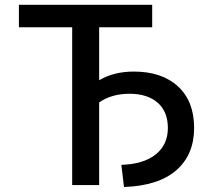

<svg xmlns="http://www.w3.org/2000/svg" viewBox="-20 -750 853 778"><path d="M56.6 -639.6V-730.5H596.7V-639.6H381.8V-424.8Q441.4 -460 522.5 -460Q635.7 -460 701.2 -399.9Q766.6 -339.8 766.6 -231.4Q766.6 -123 694.3 -60.1Q622.1 2.9 482.4 7.8L471.7 -82Q562.5 -85 611.3 -124.5Q660.2 -164.1 660.2 -231Q660.2 -297.9 618.7 -334Q577.1 -370.1 504.9 -370.1Q432.6 -370.1 381.8 -335V0H272.5V-639.6Z"/></svg>

Font: GenEi M Gothic v2 Medium
Style: Regular
Weight: 500
Version: Version 2.0